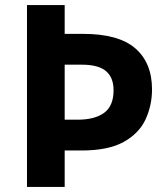

<svg xmlns="http://www.w3.org/2000/svg" viewBox="-20 -734 657 754"><path d="M577 -383Q577 -320 551.5 -265Q526 -210 465.5 -176.5Q405 -143 300 -143H234V0H86V-714H234V-601H306Q446 -601 511.5 -544Q577 -487 577 -383ZM285 -264Q352 -264 389 -291Q426 -318 426 -380Q426 -429 396.5 -454.5Q367 -480 301 -480H234V-264Z"/></svg>

Font: Noto Sans Syriac
Style: Bold
Weight: 700
Designer: Patrick Giasson and the Monotype Design Team
Foundry: Monotype Imaging Inc.
Version: Version 3.000; ttfautohint (v1.8.4.7-5d5b)